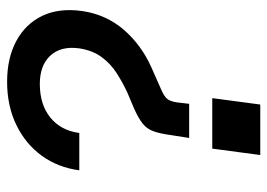

<svg xmlns="http://www.w3.org/2000/svg" viewBox="-126 -467 752 540"><g transform="rotate(90 250.0 -197.0)"><path d="M416 -553 398 -418H256L274 -553ZM368 -353 360 -302Q356 -272 349.5 -253.5Q343 -235 328.5 -223Q314 -211 285 -198L240 -179Q214 -167 187 -150Q160 -133 141 -107.5Q122 -82 116 -44Q109 8 136.5 37.5Q164 67 216 67Q274 67 310.5 37.5Q347 8 354 -44H459Q451 16 418 61.5Q385 107 331.5 133Q278 159 210 159Q143 159 95 133Q47 107 24.5 60Q2 13 11 -52Q21 -120 64 -169.5Q107 -219 170 -247L231 -274Q250 -282 257.5 -290.5Q265 -299 268 -319L272 -353Z"/></g></svg>

Font: Host Grotesk Medium
Style: Italic
Weight: 500
Italic angle: -8°
Designer: Doğukan Karapınar based on Poppins by Indian Type Foundry, Jonny Pinhorn
Foundry: Element Type
Version: Version 1.001; ttfautohint (v1.8.4.7-5d5b)